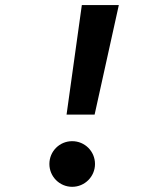

<svg xmlns="http://www.w3.org/2000/svg" viewBox="-20 -718 626 748"><path d="M239.3 -271.5H348.6L442.9 -698.2H298.8ZM261.2 9.8C310.5 9.8 350.1 -30.3 350.1 -79.1C350.1 -128.4 310.5 -168 261.2 -168C211.9 -168 172.4 -128.4 172.4 -79.1C172.4 -30.3 211.9 9.8 261.2 9.8Z"/></svg>

Font: Cascadia Code
Style: Bold Italic
Weight: 700
Italic angle: -10°
Monospace: yes
Designer: Aaron Bell
Foundry: Saja Typeworks
Version: Version 2404.023